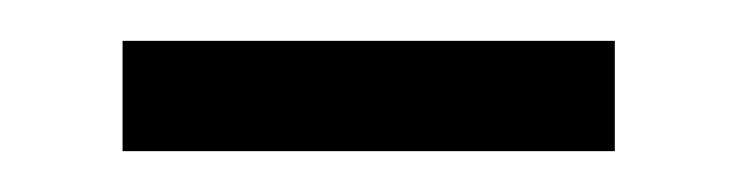

<svg xmlns="http://www.w3.org/2000/svg" viewBox="-20 -316 361 94"><path d="M40 -242H281V-296H40Z"/></svg>

Font: Noto Sans Malayalam Light
Style: Regular
Weight: 300
Designer: Jelle Bosma - Monotype Design Team
Foundry: Monotype Imaging Inc.
Version: Version 2.104